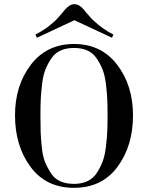

<svg xmlns="http://www.w3.org/2000/svg" viewBox="-20 -881 710 921"><path d="M52 -328Q52 -471 128 -570.5Q204 -670 335 -670Q466 -670 542 -570.5Q618 -471 618 -328Q618 -181 543.5 -80.5Q469 20 335 20Q201 20 126.5 -80.5Q52 -181 52 -328ZM335 1Q372 1 399.5 -12Q427 -25 444 -51Q461 -77 472 -105.5Q483 -134 488 -176Q493 -218 494.5 -250Q496 -282 496 -328Q496 -374 494.5 -405.5Q493 -437 488 -478.5Q483 -520 472 -547.5Q461 -575 444 -600.5Q427 -626 399.5 -638.5Q372 -651 335 -651Q298 -651 270.5 -638.5Q243 -626 226 -600.5Q209 -575 198 -547.5Q187 -520 182 -478.5Q177 -437 175.5 -405.5Q174 -374 174 -328Q174 -279 175 -248.5Q176 -218 180.5 -174.5Q185 -131 196 -104Q207 -77 224 -50.5Q241 -24 269 -11.5Q297 1 335 1ZM337 -784 157 -700 150 -715Q165 -723 179 -731.5Q193 -740 203 -747Q213 -754 224.5 -764Q236 -774 241.5 -778.5Q247 -783 257 -794.5Q267 -806 269 -808Q271 -810 281 -822L291 -834Q314 -861 337 -861Q360 -861 383 -834Q384 -832 391.5 -823Q399 -814 402 -811Q405 -808 412.5 -799Q420 -790 425.5 -785.5Q431 -781 440 -772.5Q449 -764 457 -758Q465 -752 476 -744Q487 -736 499 -729Q511 -722 524 -715L517 -700Z"/></svg>

Font: Elsie Swash Caps
Style: Regular
Weight: 400
Designer: Alejandro Inler
Foundry: Alejandro Inler
Version: 1.001